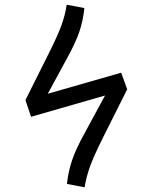

<svg xmlns="http://www.w3.org/2000/svg" viewBox="-20 -792 655 824"><path d="M525.6 -409.7 526.2 -409.2 421 -199.5Q382.1 -121.5 365.9 -76.2Q349.7 -30.8 343.1 11.8L267.2 -2.6Q273.3 -57.4 289.5 -104.9Q305.6 -152.3 342.1 -218.5L430.8 -382.1L113.3 -290.8L89.2 -362.6L188.2 -560.5Q227.7 -639 243.8 -683.8Q260 -728.7 266.2 -771.8L342.1 -757.4Q336.4 -702.6 320.3 -655.1Q304.1 -607.7 267.2 -541L185.1 -389.7L500 -480Z"/></svg>

Font: Fira Code Fixed
Style: Regular
Weight: 400
Monospace: yes
Designer: Carrois Corporate, Edenspiekermann AG, Nikita Prokopov
Foundry: Carrois Corporate, Edenspiekermann AG, Nikita Prokopov
Version: Version 5.002